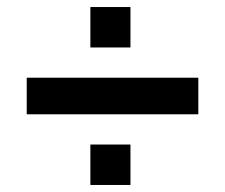

<svg xmlns="http://www.w3.org/2000/svg" viewBox="-20 -560 640 546"><path d="M56 -235V-339H544V-235ZM237 -34V-149H351V-34ZM237 -425V-540H351V-425Z"/></svg>

Font: Nunito Sans 12pt ExtraLight ExtraBold
Style: Regular
Weight: 800
Version: Version 3.101;gftools[0.9.27]